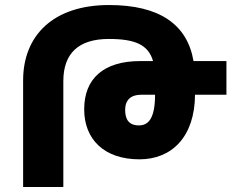

<svg xmlns="http://www.w3.org/2000/svg" viewBox="-20 -744 945 764"><path d="M232 -421C232 -532 293 -589 413 -589C518 -589 570 -566 589 -501H538C393 -501 315 -432 315 -309C315 -190 394 -110 535 -110C663 -110 755 -199 756 -367H881V-501H750C725 -648 613 -724 414 -724C192 -724 72 -603 72 -424V0H232ZM597 -367C597 -272 570 -245 533 -245C491 -245 478 -271 478 -307C478 -347 502 -367 541 -367Z"/></svg>

Font: Noto Sans Armenian SemiCondensed Extra
Style: Regular
Weight: 800
Width: 4
Designer: Monotype Design Team
Foundry: Monotype Imaging Inc.
Version: Version 1.901